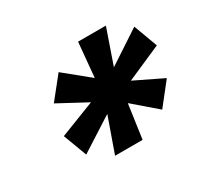

<svg xmlns="http://www.w3.org/2000/svg" viewBox="-90 -809 657 622"><g transform="rotate(-30 238.0 -498.0)"><path d="M180 -308 226 -438 101 -358 68 -446 199 -497 93 -554 157 -634 249 -559 261 -688H365L320 -558L443 -639L476 -550L346 -493L451 -442L387 -361L301 -435L283 -308Z"/></g></svg>

Font: Saira SemiExpanded Black
Style: Italic
Weight: 900
Width: 6
Italic angle: -12°
Designer: Hector Gatti with collaboration of the Omnibus-Type team
Foundry: Omnibus-Type
Version: Version 1.101